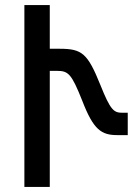

<svg xmlns="http://www.w3.org/2000/svg" viewBox="-20 -735 546 756"><path d="M76 1H176V-456H203C249 -456 261 -446 304 -338C348 -224 379 -203 442 -203H483V-291H462C428 -291 415 -301 375 -401C325 -525 303 -543 215 -543H176V-715H76Z"/></svg>

Font: Noto Sans Armenian Condensed Medium
Style: Regular
Weight: 500
Width: 3
Designer: Monotype Design Team
Foundry: Monotype Imaging Inc.
Version: Version 2.008